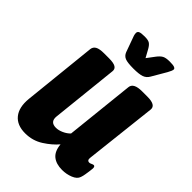

<svg xmlns="http://www.w3.org/2000/svg" viewBox="-215 -811 912 912"><g transform="rotate(45 241.5 -354.5)"><path d="M128 9Q73 9 46 -24.5Q19 -58 25 -119L64 -493Q66 -509 80 -517Q94 -525 125 -525H158Q189 -525 202 -517Q215 -509 213 -493L177 -153Q173 -113 213 -113Q230 -113 250 -122Q270 -131 283 -145L320 -493Q323 -525 380 -525H416Q473 -525 470 -493L429 -129Q426 -108 442 -108Q447 -108 454 -111.5Q461 -115 465 -115Q471 -115 473 -108.5Q475 -102 472 -84Q470 -70 468 -56.5Q466 -43 462 -32Q456 -13 430 -2.5Q404 8 375 8Q335 8 311.5 -11Q288 -30 284 -73Q259 -43 218.5 -17Q178 9 128 9ZM373 -718Q396 -718 404.5 -714.5Q413 -711 413 -705Q413 -696 401 -675L359 -603Q349 -585 330.5 -578.5Q312 -572 274 -572Q235 -572 218.5 -578.5Q202 -585 195 -603L169 -675Q165 -685 164 -691Q163 -697 163 -700Q163 -710 172 -714Q181 -718 205 -718Q229 -718 239 -711Q249 -704 258 -688L280 -648L310 -688Q323 -705 335.5 -711.5Q348 -718 373 -718Z"/></g></svg>

Font: Asap Condensed
Style: Bold Italic
Weight: 700
Width: 3
Italic angle: -6°
Designer: Pablo Cosgaya
Foundry: Omnibus-Type
Version: Version 3.001; ttfautohint (v1.8.4.7-5d5b)